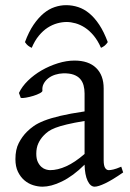

<svg xmlns="http://www.w3.org/2000/svg" viewBox="-20 -701 499 736"><path d="M171.9 -48.8Q201.2 -48.8 234.1 -63.7Q267.1 -78.6 304.2 -110.8V-237.3Q263.2 -230.5 236.6 -224.1Q210 -217.8 192.9 -211.2Q175.8 -204.6 165.5 -197.3Q155.3 -189.9 147.5 -181.6Q134.8 -168.5 127 -151.6Q119.1 -134.8 119.1 -111.8Q119.1 -92.3 125 -80.1Q130.9 -67.9 139.2 -60.8Q147.5 -53.7 156.5 -51.3Q165.5 -48.8 171.9 -48.8ZM452.1 -40Q410.6 -11.2 383.5 1.7Q356.4 14.6 342.8 14.6Q326.7 14.6 315.9 -7.8Q305.2 -30.3 304.2 -69.8Q282.2 -47.9 260.3 -31.7Q238.3 -15.6 217.3 -5.4Q196.3 4.9 177.5 9.8Q158.7 14.6 143.1 14.6Q125.5 14.6 106.9 8.8Q88.4 2.9 73.5 -9.8Q58.6 -22.5 48.8 -42.5Q39.1 -62.5 39.1 -90.8Q39.1 -127.9 52 -152.8Q64.9 -177.7 83 -195.8Q94.7 -207.5 109.6 -218Q124.5 -228.5 149.2 -238.3Q173.8 -248 210.9 -256.8Q248 -265.6 304.2 -273.9V-342.8Q304.2 -359.4 300.3 -373.8Q296.4 -388.2 287.1 -398.7Q277.8 -409.2 262 -414.8Q246.1 -420.4 222.2 -419.9Q206.5 -419.4 191.4 -414.6Q176.3 -409.7 165 -400.9Q153.8 -392.1 147.5 -380.1Q141.1 -368.2 142.6 -353.5Q143.1 -349.1 132.6 -343.5Q122.1 -337.9 107.7 -333.5Q93.3 -329.1 79.3 -326.7Q65.4 -324.2 59.6 -325.7L52.7 -344.7Q64 -369.1 86.9 -391.6Q109.9 -414.1 139.4 -431.2Q168.9 -448.2 201.9 -458.5Q234.9 -468.8 265.6 -468.8Q319.3 -468.8 348.4 -440.7Q377.4 -412.6 377.4 -362.3V-86.9Q377.4 -66.4 382.8 -57.6Q388.2 -48.8 397 -48.8Q403.8 -48.8 414.6 -51.3Q425.3 -53.7 444.8 -62ZM75.7 -539.6Q90.3 -579.1 108.6 -606Q127 -632.8 147.2 -649.7Q167.5 -666.5 189.5 -673.8Q211.4 -681.2 233.4 -681.2Q257.3 -681.2 279.8 -673.8Q302.2 -666.5 322.5 -649.7Q342.8 -632.8 360.6 -606Q378.4 -579.1 393.1 -539.6Q387.2 -530.8 381.3 -526.1Q375.5 -521.5 367.2 -517.6Q355 -545.4 339.1 -564.5Q323.2 -583.5 305.7 -595Q288.1 -606.4 269.8 -611.6Q251.5 -616.7 235.4 -616.7Q218.3 -616.7 199.5 -611.6Q180.7 -606.4 162.8 -595Q145 -583.5 129.2 -564.5Q113.3 -545.4 101.6 -517.6Q93.3 -521.5 87.4 -526.1Q81.5 -530.8 75.7 -539.6Z"/></svg>

Font: Noto Serif Devanagari
Style: Bold
Weight: 700
Designer: Monotype Design Team
Foundry: Monotype Imaging Inc.
Version: Version 1.01